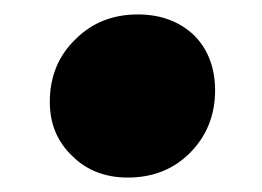

<svg xmlns="http://www.w3.org/2000/svg" viewBox="-20 -418 363 266"><path d="M157 -172C126 -172 100 -182 80 -202C59 -222 49 -247 49 -277C49 -312 61 -341 85 -364C108 -387 137 -398 171 -398C203 -398 229 -388 249 -369C268 -350 278 -324 278 -293C278 -258 266 -229 243 -206C220 -183 191 -172 157 -172Z"/></svg>

Font: My Font
Style: Italic
Weight: 500
Designer: Julieta Ulanovsky
Foundry: Julieta Ulanovsky
Version: ""